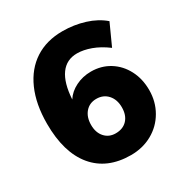

<svg xmlns="http://www.w3.org/2000/svg" viewBox="-170 -859 953 998"><g transform="rotate(-30 306.0 -360.0)"><path d="M33.2 -350.6Q33.2 -467.8 70.8 -552.7Q108.4 -637.7 177.7 -682.6Q247.1 -727.5 342.8 -727.5Q411.1 -727.5 474.1 -708Q537.1 -688.5 581.1 -650.4L523.4 -523.4Q477.5 -557.6 433.1 -573.7Q388.7 -589.8 350.6 -589.8Q287.1 -589.8 251.5 -540.5Q215.8 -491.2 210 -394.5Q232.4 -429.7 274.4 -450.7Q316.4 -471.7 366.2 -471.7Q427.7 -471.7 476.6 -441.4Q525.4 -411.1 553.2 -357.9Q581.1 -304.7 581.1 -237.3Q581.1 -168 548.3 -111.3Q515.6 -54.7 458.5 -22.9Q401.4 8.8 331.1 8.8Q188.5 8.8 110.8 -84.5Q33.2 -177.7 33.2 -350.6ZM318.4 -128.9Q362.3 -128.9 387.7 -156.2Q413.1 -183.6 413.1 -230.5Q413.1 -277.3 387.2 -306.2Q361.3 -335 319.3 -335Q278.3 -335 253.4 -306.2Q228.5 -277.3 228.5 -230.5Q228.5 -184.6 253.4 -156.7Q278.3 -128.9 318.4 -128.9Z"/></g></svg>

Font: Min Sans Black
Style: Regular
Weight: 900
Designer: Jinseong-Kim, NotoSansCJK, Nunito
Foundry: Jinseong-Kim
Version: Version 1.000